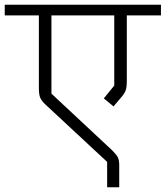

<svg xmlns="http://www.w3.org/2000/svg" viewBox="-40 -718 699 810"><path d="M412 -35 155 -274Q135 -292 129.5 -306Q124 -320 124 -346V-653H-20V-698H639V-653H495V-377Q495 -351 490.5 -337.5Q486 -324 471 -307L439 -269L398 -303L442 -357V-653H177V-323L435 -82Q452 -65 457.5 -53.5Q463 -42 463 -21V72H412Z"/></svg>

Font: IBM Plex Sans Devanagari Light
Style: Regular
Weight: 300
Designer: Mike Abbink, Paul van der Laan, Pieter van Rosmalen, Erin McLaughlin
Foundry: Bold Monday
Version: Version 1.1